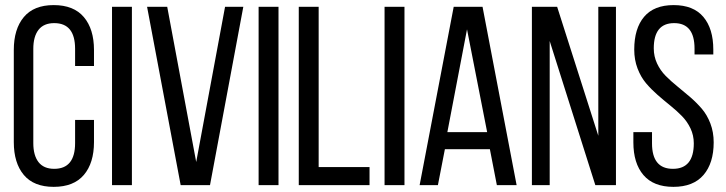

<svg xmlns="http://www.w3.org/2000/svg" viewBox="-20 -727 2850 754"><path d="M190.9 -707Q269.5 -707 309.3 -659.9Q349.1 -612.8 349.1 -530.8V-467.8H274.9V-535.2Q274.9 -636.2 192.9 -636.2Q151.9 -636.2 131.3 -609.9Q110.8 -583.5 110.8 -535.2V-165Q110.8 -116.7 131.3 -90.3Q151.9 -64 192.9 -64Q274.9 -64 274.9 -165V-255.9H349.1V-168.9Q349.1 -86.9 309.3 -40Q269.5 6.8 190.9 6.8Q112.8 6.8 73.5 -40Q34.2 -86.9 34.2 -168.9V-530.8Q34.2 -612.8 73.5 -659.9Q112.8 -707 190.9 -707Z M419.9 -700.2H498V0H419.9Z M557.6 -700.2H636.7L750.5 -90.8L863.8 -700.2H935.5L804.7 0H689.5Z M995.6 -700.2H1073.7V0H995.6Z M1431.2 0H1153.3V-700.2H1231.4V-70.8H1431.2Z M1490.2 -700.2H1568.4V0H1490.2Z M1903.8 -141.1H1727.1L1699.7 0H1627.9L1761.7 -700.2H1875L2008.8 0H1931.2ZM1814 -611.8 1736.8 -208H1893.1Z M2138.7 -565.9V0H2068.8V-700.2H2168L2329.6 -193.8V-700.2H2398.9V0H2317.9Z M2625.5 -707Q2703.1 -707 2742.2 -660.6Q2781.2 -614.3 2781.2 -532.2V-513.2H2707.5V-536.1Q2707.5 -636.2 2627.4 -636.2Q2547.4 -636.2 2547.4 -537.1Q2547.4 -505.4 2560.3 -477.8Q2573.2 -450.2 2594 -429.2Q2614.7 -408.2 2639.9 -387.9Q2665 -367.7 2690.2 -345.9Q2715.3 -324.2 2736.1 -300Q2756.8 -275.9 2769.8 -241.9Q2782.7 -208 2782.7 -168Q2782.7 -86.4 2742.7 -39.8Q2702.6 6.8 2624.5 6.8Q2546.4 6.8 2506.8 -39.6Q2467.3 -85.9 2467.3 -168V-208H2540.5V-164.1Q2540.5 -64 2622.6 -64Q2704.6 -64 2704.6 -164.1Q2704.6 -195.3 2691.7 -222.7Q2678.7 -250 2658.2 -271Q2637.7 -292 2612.5 -312.3Q2587.4 -332.5 2562.5 -354.2Q2537.6 -376 2517.1 -400.1Q2496.6 -424.3 2483.6 -458.3Q2470.7 -492.2 2470.7 -532.2Q2470.7 -615.2 2509.5 -661.1Q2548.3 -707 2625.5 -707Z"/></svg>

Font: Bebas Neue Regular
Style: Regular
Weight: 400
Designer: Ryoichi Tsunekawa
Foundry: Ryoichi Tsunekawa
Version: Version 001.003